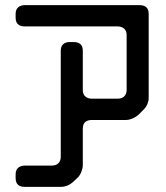

<svg xmlns="http://www.w3.org/2000/svg" viewBox="-20 -619 649 749"><path d="M41 76Q41 110 77 110H216Q244 110 266 90L284 73Q292 65 297.5 51Q303 37 303 25V-117Q303 -151 339 -151H472Q484 -151 498.5 -157.5Q513 -164 524 -175L539 -190Q550 -201 555 -213Q560 -225 560 -236V-565Q560 -599 524 -599H77Q61 -599 51 -590.5Q41 -582 41 -565V-550Q41 -516 77 -516H438Q454 -516 464 -507.5Q474 -499 474 -482V-268Q474 -253 465 -243.5Q456 -234 438 -234H339Q323 -234 313 -242.5Q303 -251 303 -268V-421Q303 -455 267 -455H252Q236 -455 226.5 -446.5Q217 -438 217 -421V-7Q217 8 208 17.5Q199 27 181 27H77Q61 27 51 35.5Q41 44 41 61Z"/></svg>

Font: WD-XL Lubrifont TC
Style: Regular
Weight: 400
Designer: [WD-XL Lubrifont] Copyright 2020-2022 (c) NightFurySL2001, Skr-ZERO; [ZCOOL QingKe HuangYou] Copyright 2018-2022 (c) The
Version: Version 2.001;hotconv 1.1.1;makeotfexe 2.6.0